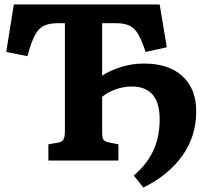

<svg xmlns="http://www.w3.org/2000/svg" viewBox="-20 -720 932 861"><path d="M623 121 580 67Q637 19 666.5 -42.5Q696 -104 696 -185Q696 -332 571 -332Q534 -332 499 -319.5Q464 -307 438 -286V-129Q438 -102 444 -93.5Q450 -85 469 -81L511 -73V0H197V-73L239 -80Q257 -83 264 -93.5Q271 -104 271 -131V-616H240Q200 -616 176 -604Q152 -592 135.5 -560Q119 -528 103 -468L8 -487L42 -700H696L728 -508L633 -487Q616 -538 600 -566Q584 -594 560.5 -605Q537 -616 500 -616H438V-381Q474 -404 522.5 -419.5Q571 -435 626 -435Q736 -435 798 -378.5Q860 -322 860 -220Q860 -109 797.5 -21.5Q735 66 623 121Z"/></svg>

Font: Literata 12pt
Style: Bold
Weight: 700
Designer: Latin by Veronika Burian and Jose Scaglione. Greek by Irene Vlachou. Cyrillic by Vera Evstafieva.
Foundry: TypeTogether
Version: Version 3.002